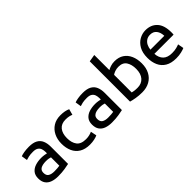

<svg xmlns="http://www.w3.org/2000/svg" viewBox="85 -1634 2504 2504"><g transform="rotate(-45 1336.5 -382.0)"><path d="M248 11Q188 11 141.5 -5.5Q95 -22 69 -58.5Q43 -95 43 -155Q43 -214 72.5 -249.5Q102 -285 151.5 -301Q201 -317 262 -317Q290 -317 318 -312.5Q346 -308 356 -305V-329Q356 -361 347 -388Q338 -415 313 -432Q288 -449 241 -449Q191 -449 159.5 -442Q128 -435 110 -428L97 -510Q118 -519 158.5 -526Q199 -533 250 -533Q326 -533 370.5 -508Q415 -483 434 -437.5Q453 -392 453 -333V-13Q428 -7 373 2Q318 11 248 11ZM258 -70Q289 -70 314 -72Q339 -74 356 -77V-231Q346 -235 324.5 -239Q303 -243 272 -243Q241 -243 211.5 -236.5Q182 -230 162.5 -211.5Q143 -193 143 -157Q143 -108 174 -89Q205 -70 258 -70Z M835 12Q748 12 691 -22.5Q634 -57 606 -118.5Q578 -180 578 -260Q578 -339 608.5 -400.5Q639 -462 695 -497.5Q751 -533 830 -533Q915 -533 968 -507L946 -426Q925 -435 900 -440.5Q875 -446 837 -446Q760 -446 720 -396.5Q680 -347 680 -260Q680 -176 718 -125.5Q756 -75 848 -75Q883 -75 912.5 -82.5Q942 -90 960 -99L977 -16Q956 -5 917 3.5Q878 12 835 12Z M1241 11Q1181 11 1134.5 -5.5Q1088 -22 1062 -58.5Q1036 -95 1036 -155Q1036 -214 1065.5 -249.5Q1095 -285 1144.5 -301Q1194 -317 1255 -317Q1283 -317 1311 -312.5Q1339 -308 1349 -305V-329Q1349 -361 1340 -388Q1331 -415 1306 -432Q1281 -449 1234 -449Q1184 -449 1152.5 -442Q1121 -435 1103 -428L1090 -510Q1111 -519 1151.5 -526Q1192 -533 1243 -533Q1319 -533 1363.5 -508Q1408 -483 1427 -437.5Q1446 -392 1446 -333V-13Q1421 -7 1366 2Q1311 11 1241 11ZM1251 -70Q1282 -70 1307 -72Q1332 -74 1349 -77V-231Q1339 -235 1317.5 -239Q1296 -243 1265 -243Q1234 -243 1204.5 -236.5Q1175 -230 1155.5 -211.5Q1136 -193 1136 -157Q1136 -108 1167 -89Q1198 -70 1251 -70Z M1798 12Q1736 12 1684.5 3Q1633 -6 1599 -16V-759L1699 -776V-497Q1719 -509 1752.5 -520.5Q1786 -532 1828 -532Q1903 -532 1955 -497.5Q2007 -463 2034 -401.5Q2061 -340 2061 -260Q2061 -176 2028.5 -115Q1996 -54 1937 -21Q1878 12 1798 12ZM1797 -74Q1872 -74 1915 -123.5Q1958 -173 1958 -262Q1958 -342 1924.5 -393.5Q1891 -445 1813 -445Q1776 -445 1745 -433.5Q1714 -422 1699 -410V-85Q1712 -81 1736.5 -77.5Q1761 -74 1797 -74Z M2426 12Q2334 12 2275.5 -23Q2217 -58 2189.5 -119.5Q2162 -181 2162 -259Q2162 -351 2196 -411.5Q2230 -472 2284.5 -502.5Q2339 -533 2399 -533Q2500 -533 2560 -468.5Q2620 -404 2620 -273Q2620 -264 2619.5 -252.5Q2619 -241 2618 -232H2264Q2269 -158 2310.5 -116.5Q2352 -75 2435 -75Q2483 -75 2517.5 -84Q2552 -93 2570 -101L2585 -19Q2568 -10 2523.5 1Q2479 12 2426 12ZM2266 -307H2522Q2520 -370 2489.5 -409.5Q2459 -449 2400 -449Q2359 -449 2330 -429Q2301 -409 2285 -376.5Q2269 -344 2266 -307Z"/></g></svg>

Font: Ubuntu Sans Medium
Style: Regular
Weight: 500
Designer: Dalton Maag Ltd
Foundry: Dalton Maag Ltd
Version: Version 1.006; ttfautohint (v1.8.4.7-5d5b)